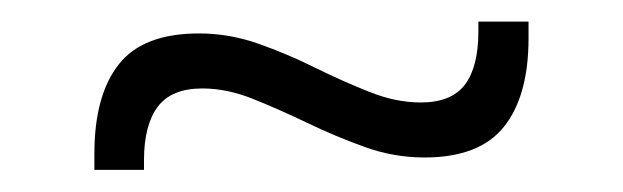

<svg xmlns="http://www.w3.org/2000/svg" viewBox="-20 -388 578 178"><path d="M373.5 -242Q345 -242 318 -251.8Q291 -261.5 265 -274Q239 -286.5 214.8 -296.2Q190.5 -306 167.5 -306Q139 -306 126.2 -289Q113.5 -272 113.5 -239.5V-230.5H67.5V-245.5Q67.5 -299.5 90 -328.2Q112.5 -357 164.5 -357Q192.5 -357 219.5 -347.5Q246.5 -338 272.2 -325.2Q298 -312.5 322.5 -302.8Q347 -293 370 -293Q398.5 -293 411 -309.5Q423.5 -326 423.5 -359V-368H470V-352.5Q470 -299 447.2 -270.5Q424.5 -242 373.5 -242Z"/></svg>

Font: Anek Gurmukhi Medium Light
Style: Regular
Weight: 300
Version: Version 1.003